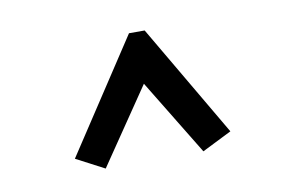

<svg xmlns="http://www.w3.org/2000/svg" viewBox="-44 -692 637 422"><g transform="rotate(-10 275.0 -481.0)"><path d="M162 -339 99 -372 264 -623H299L446 -372L380 -339L277 -508Z"/></g></svg>

Font: Inconsolata SemiExpanded Medium
Style: Regular
Weight: 500
Width: 6
Monospace: yes
Designer: Raph Levien, Cyreal, Brenton Simpson
Foundry: Raph Levien, Cyreal, Google
Version: Version 3.001; ttfautohint (v1.8.2.53-6de2)